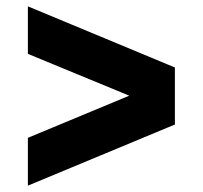

<svg xmlns="http://www.w3.org/2000/svg" viewBox="-20 -596 640 606"><path d="M68 -10V-161L388 -294L68 -426V-576L532 -383V-203Z"/></svg>

Font: Geist Mono Black
Style: Regular
Weight: 900
Monospace: yes
Designer: Basement.studio, Andrés Briganti, Mateo Zaragoza
Foundry: Basement.studio, Vercel, Andrés Briganti, Guido Ferreyra, Mateo Zaragoza
Version: Version 1.500; ttfautohint (v1.8.4.7-5d5b)